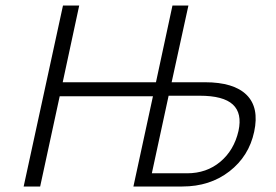

<svg xmlns="http://www.w3.org/2000/svg" viewBox="-20 -678 1002 698"><path d="M725 -379Q830 -379 876.5 -333Q923 -287 904 -199Q885 -110 814 -55Q743 0 643 0H465L536 -328H197L126 0H66L209 -658H268L208 -379H547L607 -658H665L604 -379ZM847 -202Q861 -266 826.5 -298Q792 -330 706 -330H593L532 -48H660Q731 -48 781 -90Q831 -132 847 -202Z"/></svg>

Font: EauTest Semilight
Style: Italic
Weight: 300
Italic angle: -12°
Designer: Christian Thalmann (Catharsis Fonts)
Version: Version 0.001;PS 000.001;hotconv 1.0.88;makeotf.lib2.5.64775